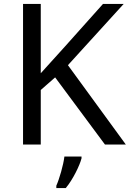

<svg xmlns="http://www.w3.org/2000/svg" viewBox="-20 -734 659 975"><path d="M619 0 325 -403 608 -714H503L310 -498C269 -452 227 -407 187 -362V-714H97V0H187V-277L260 -341L513 0ZM394 70V61H307C302 104 281 176 266 209V221H314C350 178 385 106 394 70Z"/></svg>

Font: Noto Sans Psalter Pahlavi
Style: Regular
Weight: 400
Designer: Monotype Design Team
Foundry: Monotype Imaging Inc.
Version: Version 2.002